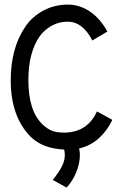

<svg xmlns="http://www.w3.org/2000/svg" viewBox="-20 -658 558 846"><path d="M277.8 -562.5Q238.8 -562.5 206.5 -543.9Q174.3 -525.4 154.8 -498Q105 -426.3 105 -305.2Q105 -168 168 -109.4Q189.9 -88.9 210.4 -81.3Q231 -73.7 261.7 -73.7H268.6Q366.2 -77.1 407.2 -167L475.1 -129.9Q452.1 -81.5 415 -48.3Q377.9 -15.1 328.6 -3.9Q332 12.2 332 24.9Q332 61.5 315.9 101.1Q299.8 140.6 273.4 168.5L212.4 134.8Q240.7 99.6 253.2 74.2Q265.6 48.8 265.6 25.9Q265.6 13.7 262.7 1Q167.5 -3.4 114.7 -55.7Q27.3 -144.5 27.3 -304.2Q27.3 -446.8 92.3 -541.5Q120.6 -583.5 169.7 -610.6Q218.8 -637.7 279.3 -637.7Q331.1 -637.7 376.2 -607.2Q421.4 -576.7 453.1 -519L386.7 -479.5Q344.7 -562.5 277.8 -562.5Z"/></svg>

Font: FantasqueSansM Nerd Font
Style: Regular
Weight: 400
Monospace: yes
Designer: Jany Belluz
Version: Version 1.8.0 ; ttfautohint (v1.8.2);Nerd Fonts 3.4.0